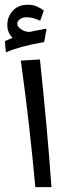

<svg xmlns="http://www.w3.org/2000/svg" viewBox="-53 -770 290 790"><path d="M92.3 0Q81.5 -120.1 66.7 -251.2Q51.8 -382.3 32.7 -520.5L111.3 -525.4Q126.5 -383.3 138.2 -253.9Q149.9 -124.5 158.7 0ZM-26.9 -555.2 -28.8 -555.7 -33.2 -600.6 -1 -614.3Q-22.9 -635.7 -22.9 -666Q-22.9 -701.7 -0.2 -726.1Q22.5 -750.5 62 -750.5Q81.5 -750.5 97.9 -743.7Q114.3 -736.8 127.4 -726.6L112.3 -684.6Q84 -697.8 62 -698.7Q41.5 -700.2 29.8 -691.7Q18.1 -683.1 18.1 -672.4Q18.1 -658.7 37.1 -647.5Q56.2 -636.2 73.7 -639.6Q81.1 -641.1 97.7 -644.5Q114.3 -647.9 138.7 -652.3L128.9 -597.2Q74.2 -587.4 36.1 -576.9Q-2 -566.4 -26.9 -555.2Z"/></svg>

Font: Markazi Text SemiBold
Style: Regular
Weight: 600
Designer: Borna Izadpanah (Arabic designer), Fiona Ross (Arabic design director) and Florian Runge (Latin designer)
Foundry: Borna Izadpanah and Florian Runge
Version: Version 1.001; ttfautohint (v1.8.3)